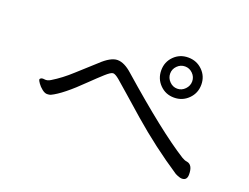

<svg xmlns="http://www.w3.org/2000/svg" viewBox="-90 -838 1179 910"><g transform="rotate(20 500.0 -383.0)"><path d="M329 -486Q377 -532 411.5 -532Q446 -532 487 -495Q726 -285 858 -202Q873 -193 884 -192Q915 -187 915 -138Q915 -108 889 -108Q877 -108 855 -119Q723 -206 601 -312Q547 -359 506.5 -395Q466 -431 445 -448.5Q424 -466 413 -466Q402 -466 376 -442.5Q350 -419 316 -386Q223 -294 170 -269Q163 -266 151.5 -266Q140 -266 126 -277Q112 -288 103 -301Q94 -314 94 -317.5Q94 -321 95 -322Q101 -330 116 -327.5Q131 -325 147 -335Q195 -364 241 -406.5Q287 -449 329 -486ZM667 -557.5Q667 -535 683.5 -518Q700 -501 722.5 -501Q745 -501 761.5 -518Q778 -535 778 -557.5Q778 -580 761.5 -596.5Q745 -613 722.5 -613Q700 -613 683.5 -596.5Q667 -580 667 -557.5ZM722.5 -658Q765 -658 794.5 -629Q824 -600 824 -557.5Q824 -515 794.5 -485.5Q765 -456 722.5 -456Q680 -456 651 -485.5Q622 -515 622 -557.5Q622 -600 651 -629Q680 -658 722.5 -658Z"/></g></svg>

Font: LXGW WenKai Mono Lite
Style: Regular
Weight: 400
Monospace: yes
Designer: LXGW / Fontworks Inc.
Foundry: LXGW / Fontworks Inc.
Version: Version 1.520; June 14, 2025